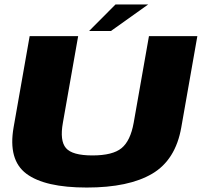

<svg xmlns="http://www.w3.org/2000/svg" viewBox="-20 -837 905 861"><path d="M369 4Q181 4 98.2 -58Q15.5 -120 41 -266L113 -675H330.5L262 -286.5Q247.5 -206 275.8 -173Q304 -140 394.5 -140Q485.5 -140 525.2 -172.8Q565 -205.5 579.5 -286.5L648 -675H865L793 -266Q767.5 -120 662.5 -58Q557.5 4 369 4ZM379.5 -698 498 -817H644.5L477.5 -698Z"/></svg>

Font: Anybody ExtraExpanded ExtraBold
Style: Italic
Weight: 800
Width: 8
Italic angle: -10°
Designer: Tyler Finck
Foundry: Etcetera Type Company
Version: Version 1.010; ttfautohint (v1.8.3) -l 8 -r 50 -G 200 -x 14 